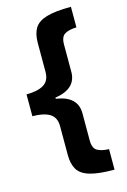

<svg xmlns="http://www.w3.org/2000/svg" viewBox="-131 -775 655 993"><g transform="rotate(-15 197.0 -278.0)"><path d="M354 158Q269 158 222.5 144Q176 130 158 100Q140 70 140 22V-132Q140 -179 108 -199Q76 -219 15 -219V-336Q76 -336 108 -356Q140 -376 140 -423V-578Q140 -626 158 -656Q176 -686 222.5 -700Q269 -714 354 -714V-604Q315 -603 292 -590Q269 -577 269 -535V-389Q269 -298 155 -281V-275Q269 -258 269 -167V-21Q269 21 292 34Q315 47 354 48Z"/></g></svg>

Font: Noto Sans Sundanese
Style: Regular
Weight: 400
Designer: Monotype Design Team (Regular), Sérgio L. Martins (other weights)
Foundry: Monotype Imaging Inc.
Version: Version 2.003